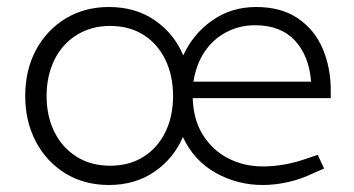

<svg xmlns="http://www.w3.org/2000/svg" viewBox="-20 -521 1010 548"><path d="M291 7Q220 7 166 -26.5Q112 -60 82 -117.5Q52 -175 52 -247Q52 -321 82.5 -378Q113 -435 167 -468Q221 -501 291 -501Q367 -501 422 -463Q477 -425 503 -363Q531 -424 585.5 -462.5Q640 -501 711 -501Q783 -501 830.5 -468.5Q878 -436 901 -382Q924 -328 924 -263V-241H530Q532 -178 560 -134.5Q588 -91 632.5 -68.5Q677 -46 730 -46Q792 -46 854 -68L887 -79L905 -40L873 -26Q840 -10 803 -1.5Q766 7 730 7Q657 7 595 -28Q533 -63 502 -130Q476 -69 421 -31Q366 7 291 7ZM113 -247Q113 -189 135.5 -144Q158 -99 199 -73.5Q240 -48 294 -48Q349 -48 389.5 -73.5Q430 -99 452 -144Q474 -189 474 -247Q474 -305 452 -350.5Q430 -396 389.5 -421.5Q349 -447 294 -447Q241 -447 199.5 -421.5Q158 -396 135.5 -350.5Q113 -305 113 -247ZM532 -288H868Q862 -362 821.5 -405.5Q781 -449 708 -449Q664 -449 626.5 -429.5Q589 -410 564.5 -374Q540 -338 532 -288Z"/></svg>

Font: REM ExtraLight
Style: Regular
Weight: 250
Designer: Octavio Pardo
Foundry: Ashler Design
Version: Version 1.005;gftools[0.9.28]